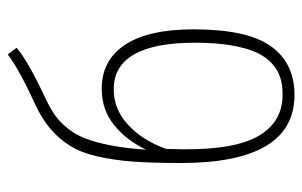

<svg xmlns="http://www.w3.org/2000/svg" viewBox="-163 -611 784 498"><g transform="rotate(-90 229.0 -362.0)"><path d="M248 -490.2Q321.8 -490.2 361.8 -429.7Q401.9 -369.1 401.9 -252Q401.9 -112.8 358.2 -51.5Q314.5 9.8 231.9 9.8Q55.2 9.8 55.2 -285.2Q55.2 -358.4 58.8 -408Q62.5 -457.5 72 -500Q81.5 -542.5 99.1 -571Q116.7 -599.6 142.8 -622.3Q168.9 -645 208 -663.1Q296.9 -703.6 336.9 -733.9L354 -710.9Q318.8 -680.7 223.1 -636.2Q197.3 -624 180.2 -612.1Q163.1 -600.1 146.5 -580.3Q129.9 -560.5 119.4 -533.9Q108.9 -507.3 101.1 -467.8Q93.3 -428.2 89.8 -375Q113.8 -425.8 153.6 -458Q193.4 -490.2 248 -490.2ZM232.9 -21Q257.3 -21 276.4 -26.9Q295.4 -32.7 313 -48.3Q330.6 -64 342 -89.1Q353.5 -114.3 360.4 -154.3Q367.2 -194.3 367.2 -248Q367.2 -459 246.1 -459Q194.3 -459 154.1 -421.6Q113.8 -384.3 91.8 -323.2L90.8 -279.8Q89.4 -145.5 125.5 -83.3Q161.6 -21 232.9 -21Z"/></g></svg>

Font: Fira Sans Compressed UltraLight
Style: Regular
Weight: 200
Width: 1
Designer: Carrois Corporate & Edenspiekermann AG
Foundry: Carrois Corporate GbR & Edenspiekermann AG
Version: Version 4.203;PS 004.203;hotconv 1.0.88;makeotf.lib2.5.64775